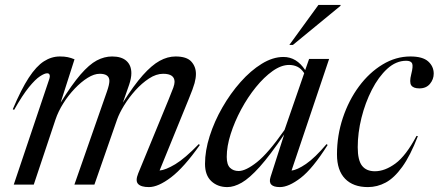

<svg xmlns="http://www.w3.org/2000/svg" viewBox="-20 -752 1786 782"><path d="M794 -161.5Q729 -69.5 676.8 -29.8Q624.5 10 586.5 10Q554.5 10 542.5 -2.8Q530.5 -15.5 543 -46L666.5 -346Q680.5 -380 685.8 -394.8Q691 -409.5 691 -418.5Q691 -451.5 644.5 -451.5Q616 -451.5 586.8 -432.2Q557.5 -413 531.2 -383.8Q505 -354.5 485.5 -322.8Q466 -291 457 -265.5L364.5 0H283L415.5 -379Q425.5 -407.5 425.5 -422.5Q425.5 -451.5 386 -451.5Q363.5 -451.5 337 -435Q310.5 -418.5 284.5 -391.2Q258.5 -364 237.8 -331Q217 -298 206 -265L117.5 0H36L181 -431Q184 -439.5 182.2 -446.5Q180.5 -453.5 172 -453.5Q161.5 -453.5 142.8 -441.2Q124 -429 97.8 -396.8Q71.5 -364.5 37.5 -304.5L32 -307Q66.5 -388.5 97.2 -435.5Q128 -482.5 158.8 -502.2Q189.5 -522 224 -522Q242.5 -522 255.8 -519.2Q269 -516.5 283.5 -510.5L227 -334Q272.5 -407.5 308 -448.5Q343.5 -489.5 374.2 -505.8Q405 -522 436.5 -522Q475 -522 495 -504Q515 -486 515 -454Q515 -433.5 506 -407L480.5 -334Q525 -404.5 561.5 -445.5Q598 -486.5 630.2 -504.2Q662.5 -522 695 -522Q740.5 -522 759.2 -501.2Q778 -480.5 778 -451Q778 -434 772.5 -413.5Q767 -393 748 -347L630 -57.5Q654.5 -59.5 694 -83.2Q733.5 -107 789.5 -165Z M1082 -31.5 1137.5 -204.5Q1079.5 -119 1037.8 -72.5Q996 -26 964.5 -8Q933 10 906 10Q866.5 10 840.8 -14Q815 -38 815 -84.5Q815 -138 834 -197.8Q853 -257.5 885.8 -314.5Q918.5 -371.5 959.8 -418Q1001 -464.5 1046 -492.2Q1091 -520 1134.5 -520Q1188 -520 1223 -466.5L1239 -512H1320.5L1167.5 -57.5Q1190 -59.5 1226.2 -84.2Q1262.5 -109 1310 -165L1314.5 -161.5Q1253.5 -65 1204.8 -27.5Q1156 10 1120 10Q1068.5 10 1082 -31.5ZM903.5 -113Q903.5 -81.5 917 -68.5Q930.5 -55.5 952 -55.5Q981 -55.5 1026.8 -91.8Q1072.5 -128 1139 -223L1219 -454Q1206.5 -473 1191.2 -480.2Q1176 -487.5 1157.5 -487.5Q1125.5 -487.5 1090.5 -462.8Q1055.5 -438 1022.2 -397Q989 -356 962.2 -306.2Q935.5 -256.5 919.5 -206.2Q903.5 -156 903.5 -113ZM1158.5 -569 1277 -732H1367.5L1366.5 -728L1173 -569Z M1634.5 -504.5Q1593 -504.5 1557.2 -471.8Q1521.5 -439 1494.5 -386.2Q1467.5 -333.5 1452.2 -272Q1437 -210.5 1437 -152.5Q1437 -99.5 1454.5 -77Q1472 -54.5 1507 -54.5Q1547.5 -54.5 1590.5 -86Q1633.5 -117.5 1676.5 -198.5L1682 -197.5Q1651 -117.5 1618.2 -72.2Q1585.5 -27 1551 -8.5Q1516.5 10 1478.5 10Q1418.5 10 1385.5 -24Q1352.5 -58 1352.5 -123Q1352.5 -200.5 1376.5 -272.2Q1400.5 -344 1442.2 -400.2Q1484 -456.5 1538 -489.2Q1592 -522 1651.5 -522Q1701.5 -522 1724 -501.8Q1746.5 -481.5 1746.5 -452Q1746.5 -429 1731.2 -410.5Q1716 -392 1688 -392Q1663.5 -392 1655 -404.5Q1646.5 -417 1655 -450Q1663.5 -483 1658.5 -493.8Q1653.5 -504.5 1634.5 -504.5Z"/></svg>

Font: Newsreader 72pt
Style: Italic
Weight: 400
Italic angle: -17°
Designer: Hugues Gentile
Foundry: Production Type
Version: Version 1.003; ttfautohint (v1.8.3)